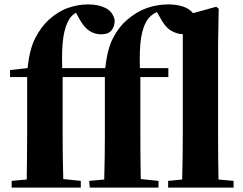

<svg xmlns="http://www.w3.org/2000/svg" viewBox="-20 -857 1112 877"><path d="M978 -37.1 1046.9 -30.8V0H748V-30.8L812 -37.1Q813.5 -85.9 814.2 -137.9Q814.9 -189.9 814.9 -237.8V-701.2Q788.6 -701.2 762 -716.6Q735.4 -731.9 712.9 -773.9L696.8 -801.8Q673.8 -792 657.2 -772Q632.8 -738.8 624.5 -684.3Q616.2 -629.9 619.1 -545.9H749V-504.9H621.1V-237.8Q621.1 -188.5 621.6 -138.4Q622.1 -88.4 623 -39.1L704.1 -30.8V0H390.1L387.2 -30.8L456.1 -37.1Q459 -137.7 459 -237.8V-504.9H266.1V-237.8Q266.1 -138.2 269 -39.1L349.1 -30.8V0H33.2V-30.8L102.1 -37.1Q102.5 -87.4 103.3 -137.7Q104 -188 104 -237.8V-504.9H25.9V-537.1L106 -545.9Q115.2 -634.3 141.6 -684.3Q168 -734.4 201.2 -765.1Q243.7 -804.2 290 -820.6Q336.4 -836.9 382.8 -836.9Q428.7 -836.9 461.9 -820.6Q495.1 -804.2 503.9 -765.1Q503.9 -736.3 489.3 -718.3Q474.6 -700.2 440.9 -700.2Q414.6 -700.2 390.1 -714.8Q365.7 -729.5 342.8 -770L327.1 -798.8Q309.1 -788.6 297.9 -772Q276.9 -738.8 269 -684.8Q261.2 -630.9 264.2 -545.9H460.9Q470.2 -634.3 497.1 -684.8Q523.9 -735.4 560.1 -766.1Q604.5 -804.2 651.6 -820.6Q698.7 -836.9 749 -836.9Q785.2 -836.9 814.9 -827.4Q844.7 -817.9 861.8 -796.9L967.8 -826.2L979 -816.9L976.1 -655.8V-237.8Q976.1 -189.5 976.6 -137.7Q977.1 -85.9 978 -37.1Z"/></svg>

Font: Source Han Serif JP Heavy
Style: Regular
Weight: 900
Designer: Ryoko NISHIZUKA  (kana & ideographs); Frank Grießhammer (Latin, Greek & Cyrillic); Wenlong ZHANG  (bopomofo); Sandoll Co
Foundry: Adobe Systems Incorporated
Version: Version 1.001;PS 1.001;hotconv 16.6.54;makeotf.lib2.5.65590